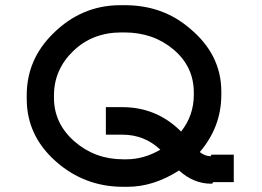

<svg xmlns="http://www.w3.org/2000/svg" viewBox="-20 -720 1009 740"><path d="M792 -118Q792 -118 795 -124H881V-18H802Q802 -18 800 -16Q799 -13 798 -12H794Q726 -12 670 -63Q572 0 471 0H455Q305 0 194 -99Q83 -198 83 -339V-353Q83 -491 185 -591Q295 -700 444 -700H461Q607 -700 711 -611Q833 -510 833 -367V-355Q833 -231 750 -134Q770 -118 792 -118ZM188 -343Q188 -244 267 -175Q346 -106 455 -106H467Q534 -106 598 -143Q537 -201 451 -201H388V-307H452Q584 -307 678 -213Q727 -275 727 -355V-363Q727 -463 649 -529Q571 -595 459 -595H448Q337 -595 263 -524Q188 -452 188 -352Z"/></svg>

Font: Teller
Style: Regular
Weight: 400
Version: Version 3.020;FEAKit 1.0